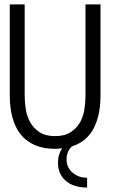

<svg xmlns="http://www.w3.org/2000/svg" viewBox="-20 -657 586 862"><path d="M371.1 185.1Q310.1 185.1 275.1 154.5Q240.2 124 240.2 74.2Q240.2 54.2 245.1 38.6Q250 22.9 258.8 8.8Q251 9.8 242.9 10.5Q234.9 11.2 227.1 11.2Q173.8 11.2 135.5 -5.9Q97.2 -22.9 72.5 -54Q47.9 -85 35.9 -129.4Q23.9 -173.8 23.9 -228V-637.2H90.8V-227.1Q90.8 -198.2 95.9 -166Q101.1 -133.8 116 -107.4Q130.9 -81.1 157.5 -63.5Q184.1 -45.9 227.1 -45.9Q270 -45.9 297.1 -63.5Q324.2 -81.1 339.1 -107.4Q354 -133.8 358.9 -166Q363.8 -198.2 363.8 -227.1V-637.2H431.2V-227.1Q431.2 -139.2 400.1 -80.1Q369.1 -21 303.2 0Q278.8 22 278.8 59.1Q278.8 94.2 305.4 117.7Q332 141.1 371.1 141.1Z"/></svg>

Font: Anonymous Pro
Style: Regular
Weight: 400
Monospace: yes
Designer: Mark Simonson
Version: Version 1.003